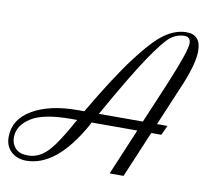

<svg xmlns="http://www.w3.org/2000/svg" viewBox="-147 -786 946 882"><g transform="rotate(10 326.5 -345.5)"><path d="M680 -467 593 -261H642L621 -216H574L483 0H418L509 -216H296Q293 -209 289 -202Q171 9 30 9Q-13 9 -40.5 -16.5Q-68 -42 -68 -85Q-68 -167 12.5 -214Q93 -261 223 -261H254Q357 -437 431 -534.5Q505 -632 554.5 -666Q604 -700 654 -700Q721 -700 721 -624Q721 -567 680 -467ZM648 -682Q612 -682 582.5 -659Q553 -636 491 -544Q429 -452 322 -261H527L614 -467Q676 -618 676 -651Q676 -682 648 -682ZM34 -16Q63 -16 88.5 -30Q114 -44 134.5 -68.5Q155 -93 173 -121.5Q191 -150 210 -183Q215 -193 218 -198L229 -216H200Q71 -216 13.5 -179Q-44 -142 -44 -87Q-44 -57 -25 -36.5Q-6 -16 34 -16Z"/></g></svg>

Font: Dynalight
Style: Regular
Weight: 400
Designer: Astigmatic (AOETI)
Foundry: Astigmatic (AOETI)
Version: Version 1.000